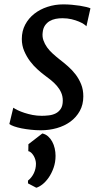

<svg xmlns="http://www.w3.org/2000/svg" viewBox="-20 -588 472 881"><path d="M174.3 24.4Q189.5 27.8 200.7 37.8Q211.9 47.9 219.5 61.8Q227.1 75.7 231 92.8Q234.9 109.9 234.9 127Q234.9 156.7 225.8 182.1Q216.8 207.5 203.4 226.8Q189.9 246.1 174.6 258.1Q159.2 270 146.5 273.4L108.4 253.4V240.7Q125.5 227.1 135.3 206.8Q145 186.5 145 163.1Q145 154.8 142.3 145.3Q139.6 135.7 134.8 127.4Q129.9 119.1 123.5 113Q117.2 106.9 109.9 105.5L110.4 73.7ZM41 -93.8Q48.8 -88.4 62 -82Q75.2 -75.7 92.3 -70.1Q109.4 -64.5 129.6 -60.5Q149.9 -56.6 171.9 -56.6Q187 -56.6 204.1 -58.6Q221.2 -60.5 235.4 -67.6Q249.5 -74.7 258.8 -88.6Q268.1 -102.5 268.1 -126.5Q268.1 -146.5 260.7 -163.1Q253.4 -179.7 241.2 -193.8Q229 -208 213.6 -220.5Q198.2 -232.9 182.1 -244.6Q168.9 -254.4 151.4 -270.3Q133.8 -286.1 117.9 -307.1Q102.1 -328.1 91.1 -353.8Q80.1 -379.4 80.1 -409.2Q80.1 -445.8 95.7 -475.1Q111.3 -504.4 137.5 -524.9Q163.6 -545.4 198 -556.6Q232.4 -567.9 270 -567.9Q289.6 -567.9 309.3 -566.2Q329.1 -564.5 346.2 -561.8Q363.3 -559.1 376.2 -555.9Q389.2 -552.7 395 -549.8L376.5 -467.3Q374 -470.7 365.2 -476.8Q356.4 -482.9 342 -489Q327.6 -495.1 308.3 -499.8Q289.1 -504.4 266.1 -504.4Q250.5 -504.4 235.4 -501.5Q220.2 -498.5 207.8 -491.2Q195.3 -483.9 186.5 -471.2Q177.7 -458.5 175.8 -439Q173.3 -419.9 179.2 -403.1Q185.1 -386.2 196 -370.8Q207 -355.5 222.2 -341.8Q237.3 -328.1 253.4 -315.4Q272.5 -300.8 291.7 -283.9Q311 -267.1 326.7 -246.6Q342.3 -226.1 352.3 -201.4Q362.3 -176.8 362.3 -146Q362.3 -107.9 346.2 -78.9Q330.1 -49.8 303.2 -30Q276.4 -10.3 241 -0.2Q205.6 9.8 167 9.8Q145 9.8 122.1 7.3Q99.1 4.9 79.3 1Q59.6 -2.9 44.4 -8.3Q29.3 -13.7 22.9 -19Z"/></svg>

Font: Merriweather
Style: Italic
Weight: 400
Italic angle: -7°
Designer: Eben Sorkin ( eben@eyebytes.com )
Foundry: Eben Sorkin ( eben@eyebytes.com )
Version: Version 1.005; ttfautohint (v0.97) -l 13 -r 13 -G 200 -x 24 